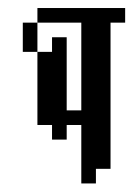

<svg xmlns="http://www.w3.org/2000/svg" viewBox="-20 -341 326 469"><path d="M107.1 -35.7V0H142.9V-35.7H178.6V107.1H214.3V71.4H250V-285.7H285.7V-321.4H71.4V-285.7H178.6V-71.4H142.9V-250H107.1V-214.3H71.4V-35.7ZM71.4 -214.3V-285.7H35.7V-214.3Z"/></svg>

Font: Gossip Low Pixel
Style: Regular
Weight: 500
Width: 3
Designer: Deborah Khodanovich
Version: Version 1.001;Glyphs 3.3.1 (3343)